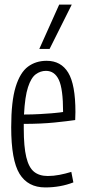

<svg xmlns="http://www.w3.org/2000/svg" viewBox="-20 -810 374 840"><path d="M178 10Q102 10 65.5 -49.5Q29 -109 29 -253Q29 -367 48.5 -430Q68 -493 102.5 -518.5Q137 -544 184 -544Q247 -544 278.5 -492Q310 -440 310 -320Q310 -314 309.5 -302Q309 -290 309 -285Q278 -280 218.5 -274Q159 -268 84 -268Q84 -259 84 -247Q84 -168 95 -122.5Q106 -77 129 -58.5Q152 -40 189 -40Q214 -40 240 -45Q266 -50 292 -58L301 -12Q244 10 178 10ZM85 -309Q121 -309 156 -311Q191 -313 218 -315.5Q245 -318 256 -320Q256 -421 237.5 -460.5Q219 -500 181 -500Q157 -500 136.5 -485Q116 -470 102.5 -428.5Q89 -387 85 -309ZM152 -596 239 -790H294L197 -596Z"/></svg>

Font: Georama Condensed Light
Style: Regular
Weight: 300
Width: 3
Designer: Jean-Baptiste Levee
Foundry: Production Type
Version: Version 1.000